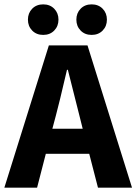

<svg xmlns="http://www.w3.org/2000/svg" viewBox="-26 -860 625 880"><path d="M230 -330 214 -270H353L338 -330Q333 -349 285 -540H281Q244 -381 230 -330ZM-6 0 198 -652H375L579 0H423L383 -155H184L144 0ZM222.5 -720Q203 -700 172 -700Q141 -700 121.5 -720Q102 -740 102 -770Q102 -800 121.5 -820Q141 -840 172 -840Q203 -840 222.5 -820Q242 -800 242 -770Q242 -740 222.5 -720ZM444.5 -720Q425 -700 394 -700Q363 -700 343.5 -720Q324 -740 324 -770Q324 -800 343.5 -820Q363 -840 394 -840Q425 -840 444.5 -820Q464 -800 464 -770Q464 -740 444.5 -720Z"/></svg>

Font: Toshiba Sans
Style: Bold
Weight: 700
Designer: Paul D. Hunt
Foundry: Toshiba Corporation
Version: Version 2.020;PS 2.0;hotconv 1.0.86;makeotf.lib2.5.63406